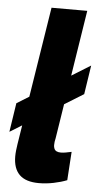

<svg xmlns="http://www.w3.org/2000/svg" viewBox="-57 -774 430 819"><g transform="rotate(5 158.5 -365.0)"><path d="M-3 -197 16 -321 320 -509 301 -385ZM130 -740H283L196 -187Q194 -179 193 -171.5Q192 -164 192 -157Q192 -149 195 -142Q198 -135 205 -131.5Q212 -128 223 -128Q233 -128 244 -130Q255 -132 269 -135L261 -13Q236 -3 204 3.5Q172 10 141 10Q85 10 58 -16.5Q31 -43 31 -95Q31 -107 32.5 -120.5Q34 -134 36 -147Z"/></g></svg>

Font: Georama ExtraCondensed Thin
Style: Bold Italic
Weight: 700
Italic angle: -9°
Version: Version 1.001